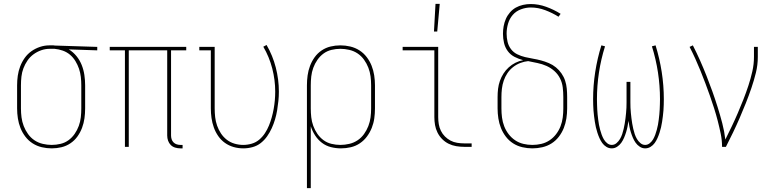

<svg xmlns="http://www.w3.org/2000/svg" viewBox="-20 -764 4040 999"><path d="M249 8Q223 8 197.5 2Q172 -4 150 -18Q128 -32 112 -53Q96 -74 86.5 -98Q77 -122 73 -148Q69 -174 69 -200V-320Q69 -345 72.5 -370Q76 -395 85 -418.5Q94 -442 108.5 -462.5Q123 -483 143.5 -497.5Q164 -512 188 -520Q212 -528 237 -528H250Q254 -528 258 -528Q262 -528 266 -527L486 -520V-502L338 -507Q361 -493 378 -472Q395 -451 405 -426Q415 -401 419 -374Q423 -347 423 -320V-200Q423 -174 419.5 -148.5Q416 -123 407 -99Q398 -75 383 -54Q368 -33 346.5 -18.5Q325 -4 300 2Q275 8 249 8ZM249 -10Q272 -10 295 -15.5Q318 -21 336.5 -34.5Q355 -48 368.5 -67.5Q382 -87 390 -109Q398 -131 400.5 -154Q403 -177 403 -200V-320Q403 -342 400.5 -364Q398 -386 391 -406.5Q384 -427 372.5 -446Q361 -465 344.5 -479Q328 -493 307 -500.5Q286 -508 264 -510H239Q216 -510 194.5 -502.5Q173 -495 154.5 -481.5Q136 -468 123 -449Q110 -430 102 -409Q94 -388 91.5 -365.5Q89 -343 89 -320V-200Q89 -176 92 -153Q95 -130 103.5 -108Q112 -86 126 -66.5Q140 -47 159.5 -34Q179 -21 202.5 -15.5Q226 -10 249 -10Z M919 8Q905 8 891.5 4Q878 0 868.5 -9.5Q859 -19 854.5 -32Q850 -45 850 -59V-502H650V0H630V-502H551V-520H949V-502H870V-59Q870 -49 873 -39.5Q876 -30 883 -23Q890 -16 899.5 -13Q909 -10 919 -10H930V8Z M1246 8Q1220 8 1195.5 1Q1171 -6 1150.5 -20.5Q1130 -35 1115.5 -56Q1101 -77 1092.5 -101Q1084 -125 1080.5 -150Q1077 -175 1077 -200V-502H1017V-520H1097V-200Q1097 -177 1099.5 -154.5Q1102 -132 1109.5 -110.5Q1117 -89 1129.5 -70Q1142 -51 1160 -37Q1178 -23 1200.5 -16.5Q1223 -10 1245 -10Q1268 -10 1290 -16.5Q1312 -23 1329 -37.5Q1346 -52 1358.5 -71Q1371 -90 1379.5 -111Q1388 -132 1394 -153.5Q1400 -175 1404 -197.5Q1408 -220 1410 -242.5Q1412 -265 1412 -287Q1412 -348 1396.5 -408Q1381 -468 1350 -521L1367 -530Q1399 -475 1415 -412.5Q1431 -350 1431 -287Q1431 -263 1428.5 -238.5Q1426 -214 1422 -190Q1418 -166 1411 -142.5Q1404 -119 1394 -97Q1384 -75 1370 -55Q1356 -35 1337 -20Q1318 -5 1294 1.5Q1270 8 1246 8Z M1577 215V-320Q1577 -346 1580.5 -371.5Q1584 -397 1593 -421Q1602 -445 1617 -466Q1632 -487 1653.5 -501.5Q1675 -516 1700 -522Q1725 -528 1751 -528Q1777 -528 1802.5 -522Q1828 -516 1850 -502Q1872 -488 1888 -467Q1904 -446 1913.5 -422Q1923 -398 1927 -372Q1931 -346 1931 -320V-200Q1931 -174 1927.5 -148.5Q1924 -123 1914.5 -99Q1905 -75 1889.5 -54Q1874 -33 1852.5 -18.5Q1831 -4 1805.5 2Q1780 8 1754 8Q1728 8 1702 1.5Q1676 -5 1655 -21Q1634 -37 1619.5 -59.5Q1605 -82 1597 -107V215ZM1751 -10Q1774 -10 1797.5 -15.5Q1821 -21 1840.5 -34Q1860 -47 1874 -66.5Q1888 -86 1896.5 -108Q1905 -130 1908 -153Q1911 -176 1911 -200V-320Q1911 -344 1908 -367Q1905 -390 1896.5 -412Q1888 -434 1874 -453.5Q1860 -473 1840.5 -486Q1821 -499 1797.5 -504.5Q1774 -510 1751 -510Q1728 -510 1705 -504.5Q1682 -499 1663.5 -485.5Q1645 -472 1631.5 -452.5Q1618 -433 1610 -411Q1602 -389 1599.5 -366Q1597 -343 1597 -320V-200Q1597 -177 1599.5 -154Q1602 -131 1610 -109Q1618 -87 1631.5 -67.5Q1645 -48 1663.5 -34.5Q1682 -21 1705 -15.5Q1728 -10 1751 -10Z M2395 0Q2374 0 2353.5 -3.5Q2333 -7 2314.5 -16Q2296 -25 2281 -40Q2266 -55 2256.5 -74Q2247 -93 2243.5 -113.5Q2240 -134 2240 -155V-502H2075V-520H2260V-155Q2260 -136 2263 -118Q2266 -100 2274 -83.5Q2282 -67 2295 -54Q2308 -41 2324 -32.5Q2340 -24 2358.5 -21Q2377 -18 2395 -18H2434V0ZM2238 -600 2246 -744H2268L2255 -600Z M2750 8Q2724 8 2698 2Q2672 -4 2650 -18Q2628 -32 2612 -53Q2596 -74 2586.5 -98Q2577 -122 2573 -148Q2569 -174 2569 -200V-259Q2569 -281 2571.5 -302Q2574 -323 2581 -343Q2588 -363 2599.5 -381Q2611 -399 2627 -413.5Q2643 -428 2662 -437.5Q2681 -447 2702 -451Q2679 -457 2657.5 -468Q2636 -479 2622 -498Q2608 -517 2602.5 -540.5Q2597 -564 2597 -588Q2597 -608 2600.5 -627.5Q2604 -647 2612 -665.5Q2620 -684 2633.5 -699.5Q2647 -715 2664 -724.5Q2681 -734 2701 -738.5Q2721 -743 2741 -743Q2782 -743 2822 -728.5Q2862 -714 2897 -692L2886 -677Q2854 -697 2817 -711Q2780 -725 2742 -725Q2716 -725 2690.5 -715.5Q2665 -706 2648 -686.5Q2631 -667 2623.5 -641Q2616 -615 2616 -589Q2616 -567 2621 -546Q2626 -525 2639 -508Q2652 -491 2671.5 -481.5Q2691 -472 2712 -467Q2733 -462 2754 -458.5Q2775 -455 2795.5 -449.5Q2816 -444 2836 -435.5Q2856 -427 2872.5 -413.5Q2889 -400 2901.5 -382Q2914 -364 2920.5 -344Q2927 -324 2929 -302.5Q2931 -281 2931 -259V-200Q2931 -174 2927 -148Q2923 -122 2913.5 -98Q2904 -74 2888 -53Q2872 -32 2850 -18Q2828 -4 2802 2Q2776 8 2750 8ZM2750 -10Q2774 -10 2797 -15.5Q2820 -21 2839.5 -34Q2859 -47 2873.5 -66Q2888 -85 2896.5 -107Q2905 -129 2908 -152.5Q2911 -176 2911 -200V-259Q2911 -284 2908 -309Q2905 -334 2894 -356Q2883 -378 2864.5 -394.5Q2846 -411 2823.5 -421Q2801 -431 2776.5 -436Q2752 -441 2728 -446Q2707 -444 2686.5 -436Q2666 -428 2649 -414.5Q2632 -401 2620 -383Q2608 -365 2601 -344.5Q2594 -324 2591.5 -302.5Q2589 -281 2589 -259V-200Q2589 -176 2592 -152.5Q2595 -129 2603.5 -107Q2612 -85 2626.5 -66Q2641 -47 2660.5 -34Q2680 -21 2703 -15.5Q2726 -10 2750 -10Z M3163 8Q3148 8 3135 0Q3122 -8 3113.5 -20Q3105 -32 3099 -45.5Q3093 -59 3088.5 -73Q3084 -87 3080.5 -101.5Q3077 -116 3075 -130.5Q3073 -145 3071 -159.5Q3069 -174 3068 -189Q3067 -204 3066.5 -218.5Q3066 -233 3066 -248Q3066 -319 3077 -389.5Q3088 -460 3109 -528L3128 -523Q3107 -456 3096.5 -387Q3086 -318 3086 -248Q3086 -234 3086.5 -221Q3087 -208 3087.5 -194.5Q3088 -181 3089.5 -168Q3091 -155 3092.5 -141.5Q3094 -128 3096.5 -115Q3099 -102 3102.5 -89Q3106 -76 3110.5 -63.5Q3115 -51 3121.5 -39.5Q3128 -28 3139 -19Q3150 -10 3163 -10Q3177 -10 3188 -19.5Q3199 -29 3206 -41Q3213 -53 3217.5 -66.5Q3222 -80 3225 -93.5Q3228 -107 3230.5 -121Q3233 -135 3234.5 -148.5Q3236 -162 3237.5 -176Q3239 -190 3239.5 -204Q3240 -218 3240 -232Q3240 -246 3240 -260V-338H3260V-260Q3260 -246 3260 -232Q3260 -218 3260.5 -204Q3261 -190 3262.5 -176Q3264 -162 3265.5 -148.5Q3267 -135 3269.5 -121Q3272 -107 3275 -93.5Q3278 -80 3282.5 -66.5Q3287 -53 3294 -41Q3301 -29 3312 -19.5Q3323 -10 3337 -10Q3350 -10 3361 -19Q3372 -28 3378.5 -39.5Q3385 -51 3389.5 -63.5Q3394 -76 3397.5 -89Q3401 -102 3403.5 -115Q3406 -128 3407.5 -141.5Q3409 -155 3410.5 -168Q3412 -181 3412.5 -194.5Q3413 -208 3413.5 -221Q3414 -234 3414 -248Q3414 -318 3403.5 -387Q3393 -456 3372 -523L3391 -528Q3412 -460 3423 -389.5Q3434 -319 3434 -248Q3434 -233 3433.5 -218.5Q3433 -204 3432 -189Q3431 -174 3429 -159.5Q3427 -145 3425 -130.5Q3423 -116 3419.5 -101.5Q3416 -87 3411.5 -73Q3407 -59 3401 -45.5Q3395 -32 3386.5 -20Q3378 -8 3365 0Q3352 8 3337 8Q3322 8 3309 -0.5Q3296 -9 3287.5 -21Q3279 -33 3273 -47Q3267 -61 3262.5 -75.5Q3258 -90 3255 -105Q3252 -120 3250 -135Q3248 -120 3245 -105Q3242 -90 3237.5 -75.5Q3233 -61 3227 -47Q3221 -33 3212.5 -21Q3204 -9 3191 -0.5Q3178 8 3163 8Z M3737 0Q3737 -34 3730 -68Q3723 -102 3714.5 -135Q3706 -168 3695.5 -201Q3685 -234 3673.5 -266.5Q3662 -299 3650 -331Q3638 -363 3625 -395Q3612 -427 3598 -458Q3584 -489 3568 -520L3585 -528Q3605 -489 3622.5 -449.5Q3640 -410 3656 -369.5Q3672 -329 3686.5 -288.5Q3701 -248 3714 -206.5Q3727 -165 3738 -123Q3749 -81 3754 -38Q3771 -72 3787.5 -106.5Q3804 -141 3819 -176Q3834 -211 3848 -246.5Q3862 -282 3874 -318.5Q3886 -355 3894.5 -392.5Q3903 -430 3903 -468V-520H3923V-468Q3923 -426 3913 -385.5Q3903 -345 3889.5 -305.5Q3876 -266 3860.5 -227Q3845 -188 3828.5 -150Q3812 -112 3794 -74.5Q3776 -37 3757 0Z"/></svg>

Font: Iosevka Curly Slab Thin
Style: Regular
Weight: 100
Monospace: yes
Designer: Belleve Invis
Foundry: Belleve Invis
Version: Version 22.1.2; ttfautohint (v1.8.4)